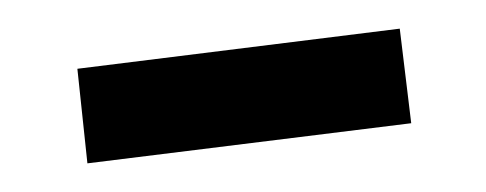

<svg xmlns="http://www.w3.org/2000/svg" viewBox="-20 -343 339 134"><path d="M34 -295 259 -323 267 -257 41 -229Z"/></svg>

Font: Piazzolla 24pt Medium
Style: Regular
Weight: 500
Designer: Juan Pablo del Peral
Foundry: Huerta Tipografica
Version: Version 2.005